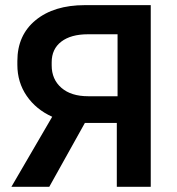

<svg xmlns="http://www.w3.org/2000/svg" viewBox="-20 -720 683 740"><path d="M23.9 0 181.2 -270Q119.1 -297.9 83 -350.3Q46.9 -402.8 46.9 -470.2V-484.9Q46.9 -584.5 117.4 -642.3Q188 -700.2 307.1 -700.2H561V0H430.2V-246.1H307.1L169.9 0ZM433.1 -349.1V-587.9H318.8Q253.4 -587.9 216.3 -559.6Q179.2 -531.2 179.2 -480V-467.8Q179.2 -414.1 216.6 -381.6Q253.9 -349.1 319.8 -349.1Z"/></svg>

Font: Fixel Text SemiBold
Style: Regular
Weight: 600
Width: 4
Designer: AlfaBravo + MacPaw
Foundry: Kyrylo Tkachov, Marchela Mozhyna, Serhii Makarenko, Maria Weinstein, Zakhar Kryvoshyya
Version: Version 1.211